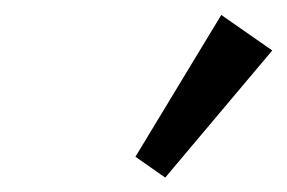

<svg xmlns="http://www.w3.org/2000/svg" viewBox="-20 -760 390 261"><path d="M204.6 -518.6 164.1 -546.9 280.8 -739.7 350.1 -691.4Z"/></svg>

Font: Elstob 6pt
Style: Italic
Weight: 700
Italic angle: -20°
Designer: Peter S. Baker
Version: Version 1.015